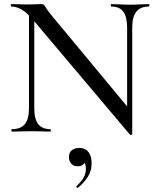

<svg xmlns="http://www.w3.org/2000/svg" viewBox="-20 -645 770 941"><path d="M122 -114V-602L148 -600V-114Q148 -62 167 -37Q186 -12 227 -12Q229 -12 229 -6Q229 0 227 0Q206 0 184.5 -1Q163 -2 136 -2Q110 -2 85 -1Q60 0 38 0Q36 0 36 -6Q36 -12 38 -12Q82 -12 102 -37Q122 -62 122 -114ZM628 13Q628 15 623.5 15.5Q619 16 617 15L146 -543Q111 -584 85.5 -598.5Q60 -613 35 -613Q33 -613 33 -619Q33 -625 35 -625Q54 -625 73 -624Q92 -623 108 -623Q132 -623 152 -624Q172 -625 182 -625Q195 -625 201 -613.5Q207 -602 230 -573L620 -103ZM628 -510V13L603 -18V-510Q603 -562 584.5 -587.5Q566 -613 525 -613Q523 -613 523 -619Q523 -625 525 -625Q546 -625 568 -623.5Q590 -622 616 -622Q641 -622 665 -623.5Q689 -625 710 -625Q712 -625 712 -619Q712 -613 710 -613Q668 -613 648 -587.5Q628 -562 628 -510ZM363 275Q359 277 355.5 273Q352 269 355 267Q376 248 388.5 227.5Q401 207 401 184Q401 162 394 153.5Q387 145 376 142L397 132Q399 151 388.5 160.5Q378 170 360 170Q341 170 329.5 157.5Q318 145 318 125Q318 101 333 90.5Q348 80 368 80Q398 80 413.5 100Q429 120 429 155Q429 193 410.5 221.5Q392 250 363 275Z"/></svg>

Font: Cormorant Light Medium
Style: Regular
Weight: 500
Version: Version 4.000